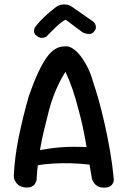

<svg xmlns="http://www.w3.org/2000/svg" viewBox="-20 -855 583 877"><path d="M94 1Q74 -2 64 -10Q54 -18 49 -28Q44 -38 43.5 -44.5Q43 -51 43 -51Q47 -139 66 -231Q85 -323 112 -417Q133 -477 152.5 -519.5Q172 -562 191 -589.5Q210 -617 230.5 -630Q251 -643 274 -643Q291 -646 309 -635.5Q327 -625 345 -603Q363 -581 379.5 -548.5Q396 -516 407 -475Q417 -447 430.5 -399Q444 -351 457.5 -291.5Q471 -232 482.5 -166Q494 -100 500 -35Q500 -35 499.5 -29.5Q499 -24 495 -16.5Q491 -9 482 -3.5Q473 2 456 2Q439 2 428 -3.5Q417 -9 411 -17.5Q405 -26 402.5 -32Q400 -38 400 -38Q385 -129 371 -208.5Q357 -288 340 -349Q326 -405 311 -448Q296 -491 279 -527Q264 -504 249.5 -474.5Q235 -445 223.5 -414Q212 -383 204 -352Q192 -304 182 -263.5Q172 -223 165.5 -186Q159 -149 154 -111.5Q149 -74 147 -32Q147 -32 145 -26Q143 -20 138 -13Q133 -6 122.5 -1.5Q112 3 94 1ZM113 -92 123 -161Q170 -172 216.5 -178Q263 -184 312 -184.5Q361 -185 414 -181L424 -98Q389 -104 348 -107Q307 -110 264.5 -109.5Q222 -109 183 -104.5Q144 -100 113 -92ZM151 -689Q141 -695 138 -702Q135 -709 135.5 -715Q136 -721 137.5 -725Q139 -729 139 -729Q152 -747 166.5 -762Q181 -777 198 -792Q215 -807 236 -823Q245 -830 257.5 -833Q270 -836 284 -834Q298 -832 310 -823L405 -757Q405 -757 409 -753Q413 -749 416 -742Q419 -735 418 -727Q417 -719 408 -709Q402 -702 393.5 -700.5Q385 -699 377.5 -700.5Q370 -702 364.5 -704Q359 -706 359 -706L280 -765Q263 -757 241.5 -737Q220 -717 191 -687Q191 -687 185 -684.5Q179 -682 170 -682Q161 -682 151 -689Z"/></svg>

Font: Sour Gummy
Style: Regular
Weight: 400
Designer: Stefie Justprince
Foundry: Eifetstype
Version: Version 1.000